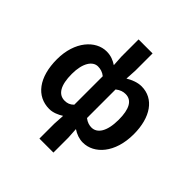

<svg xmlns="http://www.w3.org/2000/svg" viewBox="-259 -985 1387 1387"><g transform="rotate(45 434.5 -291.5)"><path d="M363 215H506V62L501 -20C534 2 569 14 605 14C719 14 823 -97 823 -289C823 -461 745 -574 618 -574C578 -574 535 -557 501 -536L506 -622V-798H363V-622L368 -540C339 -559 306 -574 262 -574C151 -574 47 -462 47 -280C47 -96 131 14 262 14C300 14 338 -3 368 -22L363 62ZM298 -107C234 -107 198 -165 198 -281C198 -393 241 -453 294 -453C319 -453 345 -446 368 -427V-136C346 -114 325 -107 298 -107ZM572 -107C552 -107 526 -113 501 -133V-425C528 -446 551 -453 576 -453C641 -453 672 -394 672 -287C672 -165 630 -107 572 -107Z"/></g></svg>

Font: Source Han Sans CN
Style: Bold
Weight: 700
Designer: Ryoko NISHIZUKA 西塚涼子 (kana, bopomofo & ideographs); Paul D. Hunt (Latin, Greek & Cyrillic); Sandoll Communications 산돌커뮤니
Foundry: Adobe
Version: Version 2.001;hotconv 1.0.107;makeotfexe 2.5.65593